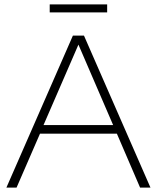

<svg xmlns="http://www.w3.org/2000/svg" viewBox="-20 -849 710 869"><path d="M335 -647 177 -283H492ZM55 0H9L310 -688H360L661 0H614L509 -244H161ZM205 -829H465V-793H205Z"/></svg>

Font: Roundo Light
Style: Regular
Weight: 300
Designer: Namrata Goyal (Gurmukhi), Shiva Nallaperumal (Latin)
Foundry: Indian Type Foundry
Version: Version 1.000;PS 1.0;hotconv 1.0.88;makeotf.lib2.5.647800